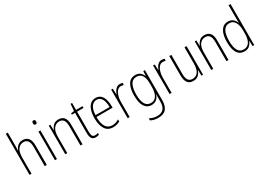

<svg xmlns="http://www.w3.org/2000/svg" viewBox="11 -1797 4285 3075"><g transform="rotate(-30 2153.5 -259.5)"><path d="M113 -503Q113 -462 110 -430H113Q123 -458 141 -482.5Q159 -507 187.5 -523Q216 -539 257 -539Q324 -539 359.5 -494.5Q395 -450 395 -360V0H357V-354Q357 -435 329 -469.5Q301 -504 253 -504Q192 -504 152.5 -453.5Q113 -403 113 -295V0H76V-760H113Z M566 -726Q582 -726 589 -715Q596 -704 596 -689Q596 -671 588 -660.5Q580 -650 565 -650Q550 -650 542.5 -661Q535 -672 535 -688Q535 -704 542 -715Q549 -726 566 -726ZM583 -529V0H546V-529Z M919 -539Q985 -539 1020.5 -497Q1056 -455 1056 -365V0H1018V-356Q1018 -435 991 -470Q964 -505 915 -505Q853 -505 813.5 -455Q774 -405 774 -302V0H737V-529H766L770 -425H772Q787 -469 821.5 -504Q856 -539 919 -539Z M1305 -24Q1321 -24 1335.5 -27Q1350 -30 1360 -35V-2Q1348 3 1333 6.5Q1318 10 1299 10Q1246 10 1225 -24Q1204 -58 1204 -124V-496H1145V-520L1204 -530L1214 -657H1242V-529H1361V-496H1242V-124Q1242 -74 1255 -49Q1268 -24 1305 -24Z M1606 -539Q1663 -539 1698.5 -506Q1734 -473 1750 -418.5Q1766 -364 1766 -300V-267H1468Q1467 -149 1506.5 -86.5Q1546 -24 1624 -24Q1686 -24 1748 -61V-23Q1720 -7 1689.5 1.5Q1659 10 1622 10Q1523 10 1476.5 -64.5Q1430 -139 1430 -263Q1430 -345 1449.5 -407Q1469 -469 1508 -504Q1547 -539 1606 -539ZM1606 -505Q1547 -505 1510.5 -454Q1474 -403 1469 -300H1730Q1730 -357 1717 -403.5Q1704 -450 1676.5 -477.5Q1649 -505 1606 -505Z M2053 -538Q2067 -538 2081 -535.5Q2095 -533 2108 -527L2100 -491Q2090 -495 2078 -497.5Q2066 -500 2052 -500Q2012 -500 1984.5 -468.5Q1957 -437 1942.5 -387.5Q1928 -338 1928 -283V0H1891V-529H1921L1926 -420H1929Q1938 -448 1954 -475Q1970 -502 1994.5 -520Q2019 -538 2053 -538Z M2339 -539Q2396 -539 2428 -511.5Q2460 -484 2476 -445H2480L2485 -529H2515V27Q2515 130 2469 185.5Q2423 241 2320 241Q2279 241 2245.5 232.5Q2212 224 2183 209V170Q2214 187 2247 197Q2280 207 2320 207Q2400 207 2438.5 163.5Q2477 120 2477 30V-10Q2477 -33 2477.5 -55Q2478 -77 2480 -105H2477Q2462 -53 2425 -21.5Q2388 10 2331 10Q2251 10 2206 -57.5Q2161 -125 2161 -261Q2161 -392 2205 -465.5Q2249 -539 2339 -539ZM2342 -505Q2267 -505 2233 -439Q2199 -373 2199 -261Q2199 -141 2234 -82.5Q2269 -24 2336 -24Q2389 -24 2420 -54.5Q2451 -85 2464 -132.5Q2477 -180 2477 -232V-308Q2477 -365 2464 -409.5Q2451 -454 2421 -479.5Q2391 -505 2342 -505Z M2828 -538Q2842 -538 2856 -535.5Q2870 -533 2883 -527L2875 -491Q2865 -495 2853 -497.5Q2841 -500 2827 -500Q2787 -500 2759.5 -468.5Q2732 -437 2717.5 -387.5Q2703 -338 2703 -283V0H2666V-529H2696L2701 -420H2704Q2713 -448 2729 -475Q2745 -502 2769.5 -520Q2794 -538 2828 -538Z M3285 -529V0H3255L3252 -104H3249Q3240 -75 3222 -49Q3204 -23 3175 -6.5Q3146 10 3103 10Q2966 10 2966 -170V-529H3004V-178Q3004 -98 3030.5 -61.5Q3057 -25 3107 -25Q3173 -25 3210 -75.5Q3247 -126 3247 -233V-529Z M3619 -539Q3685 -539 3720.5 -497Q3756 -455 3756 -365V0H3718V-356Q3718 -435 3691 -470Q3664 -505 3615 -505Q3553 -505 3513.5 -455Q3474 -405 3474 -302V0H3437V-529H3466L3470 -425H3472Q3487 -469 3521.5 -504Q3556 -539 3619 -539Z M4049 10Q3964 10 3920.5 -58.5Q3877 -127 3877 -258Q3877 -395 3923 -467Q3969 -539 4053 -539Q4111 -539 4146.5 -506.5Q4182 -474 4195 -433H4197Q4196 -456 4195.5 -476.5Q4195 -497 4195 -517V-760H4232V0H4202L4197 -100H4195Q4181 -58 4146.5 -24Q4112 10 4049 10ZM4054 -24Q4125 -24 4160 -80.5Q4195 -137 4195 -236V-294Q4195 -393 4160 -449Q4125 -505 4057 -505Q3988 -505 3952 -442Q3916 -379 3916 -258Q3916 -145 3949 -84.5Q3982 -24 4054 -24Z"/></g></svg>

Font: Noto Sans Khmer Condensed ExtraLight
Style: Regular
Weight: 200
Width: 3
Designer: Danh Hong and the Monotype Design Team
Foundry: Monotype Imaging Inc.
Version: Version 2.004; ttfautohint (v1.8.4.7-5d5b)